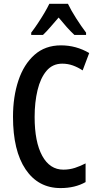

<svg xmlns="http://www.w3.org/2000/svg" viewBox="-20 -958 503 988"><path d="M300.3 -630.4Q250.5 -630.4 219.2 -593.3Q188 -556.2 173.1 -493.9Q158.2 -431.6 158.2 -356Q158.2 -227.5 197.3 -156.2Q236.3 -85 306.2 -85Q337.4 -85 365.7 -94.2Q394 -103.5 420.4 -117.2V-21Q366.2 9.8 291.5 9.8Q176.8 9.8 111.8 -86.4Q46.9 -182.6 46.9 -356.9Q46.9 -460.4 74.7 -543.7Q102.5 -627 157.5 -675.8Q212.4 -724.6 293.9 -724.6Q371.6 -724.6 439 -685.1L405.3 -595.7Q380.9 -611.8 355 -621.1Q329.1 -630.4 300.3 -630.4ZM329.6 -938.5Q345.7 -904.8 371.6 -864.3Q397.5 -823.7 422.9 -790V-778.3H362.8Q343.8 -795.9 323.5 -818.6Q303.2 -841.3 281.7 -867.7Q259.3 -841.8 238.5 -817.9Q217.8 -793.9 201.2 -778.3H140.6V-790Q157.2 -811.5 175 -838.4Q192.9 -865.2 208.5 -891.6Q224.1 -918 233.9 -938.5Z"/></svg>

Font: Open Sans Condensed SemiBold
Style: Regular
Weight: 600
Width: 3
Designer: Monotype Design Team
Foundry: Monotype Imaging Inc.
Version: Version 3.000; ttfautohint (v1.8.4)